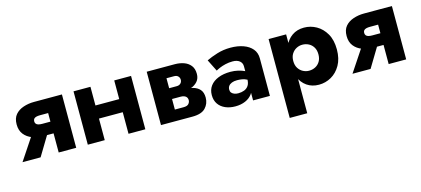

<svg xmlns="http://www.w3.org/2000/svg" viewBox="-57 -927 3504 1599"><g transform="rotate(-15 1695.0 -128.0)"><path d="M197 0 323 -209H180L41 0ZM504 0V-460H353V0ZM405 -266H283Q264 -266 250.5 -269.5Q237 -273 230 -281.5Q223 -290 223 -303Q223 -317 230 -325Q237 -333 250.5 -336.5Q264 -340 283 -340H405V-460H262Q215 -460 171.5 -445.5Q128 -431 101.5 -400Q75 -369 75 -316Q75 -264 101.5 -230.5Q128 -197 171.5 -181Q215 -165 262 -165H405Z M651 -186H1023V-299H651ZM955 -460V0H1100V-460ZM604 -460V0H750V-460Z M1322 -240V-186H1455Q1471 -186 1482 -182Q1493 -178 1499.5 -172Q1506 -166 1509 -158Q1512 -150 1512 -141Q1512 -124 1499.5 -109.5Q1487 -95 1455 -95H1322V0H1506Q1585 0 1619.5 -36.5Q1654 -73 1654 -125Q1654 -170 1632 -195Q1610 -220 1572 -230Q1534 -240 1486 -240ZM1322 -220H1476Q1519 -220 1554.5 -232.5Q1590 -245 1612 -270.5Q1634 -296 1634 -335Q1634 -380 1612 -407.5Q1590 -435 1554.5 -447.5Q1519 -460 1476 -460H1322V-365H1445Q1468 -365 1480 -352.5Q1492 -340 1492 -322Q1492 -314 1489 -306Q1486 -298 1480 -292Q1474 -286 1465.5 -282.5Q1457 -279 1445 -279H1322ZM1235 -460V0H1380V-460Z M1860 -137Q1860 -156 1869.5 -169Q1879 -182 1897.5 -189.5Q1916 -197 1942 -197Q1981 -197 2008.5 -187.5Q2036 -178 2062 -159V-230Q2052 -241 2028.5 -252.5Q2005 -264 1973.5 -271.5Q1942 -279 1907 -279Q1847 -279 1802 -261Q1757 -243 1732.5 -210Q1708 -177 1708 -131Q1708 -86 1729.5 -54.5Q1751 -23 1789 -6.5Q1827 10 1875 10Q1923 10 1961.5 -6.5Q2000 -23 2022.5 -54.5Q2045 -86 2045 -130L2029 -186Q2029 -149 2015 -128Q2001 -107 1977.5 -98Q1954 -89 1926 -89Q1908 -89 1893 -94.5Q1878 -100 1869 -110.5Q1860 -121 1860 -137ZM1801 -318Q1812 -325 1834 -334.5Q1856 -344 1885.5 -351Q1915 -358 1948 -358Q1986 -358 2007.5 -340.5Q2029 -323 2029 -294V0H2174V-324Q2174 -372 2146.5 -405Q2119 -438 2070.5 -455.5Q2022 -473 1960 -473Q1898 -473 1843.5 -456Q1789 -439 1750 -420Z M2437 220V-460H2286V220ZM2813 -230Q2813 -311 2781.5 -365.5Q2750 -420 2700.5 -448Q2651 -476 2594 -476Q2534 -476 2490.5 -445.5Q2447 -415 2424 -360Q2401 -305 2401 -230Q2401 -156 2424 -100.5Q2447 -45 2490.5 -14.5Q2534 16 2594 16Q2651 16 2700.5 -12Q2750 -40 2781.5 -95Q2813 -150 2813 -230ZM2654 -230Q2654 -194 2639 -169Q2624 -144 2599 -131Q2574 -118 2544 -118Q2518 -118 2493.5 -130.5Q2469 -143 2453 -168Q2437 -193 2437 -230Q2437 -267 2453 -292Q2469 -317 2493.5 -329.5Q2518 -342 2544 -342Q2574 -342 2599 -329Q2624 -316 2639 -291Q2654 -266 2654 -230Z M3042 0 3168 -209H3025L2886 0ZM3349 0V-460H3198V0ZM3250 -266H3128Q3109 -266 3095.5 -269.5Q3082 -273 3075 -281.5Q3068 -290 3068 -303Q3068 -317 3075 -325Q3082 -333 3095.5 -336.5Q3109 -340 3128 -340H3250V-460H3107Q3060 -460 3016.5 -445.5Q2973 -431 2946.5 -400Q2920 -369 2920 -316Q2920 -264 2946.5 -230.5Q2973 -197 3016.5 -181Q3060 -165 3107 -165H3250Z"/></g></svg>

Font: Glinicke Jost Bold
Style: Bold
Weight: 700
Version: Version 3.710